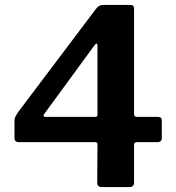

<svg xmlns="http://www.w3.org/2000/svg" viewBox="-20 -762 715 782"><path d="M386 -739C381.3 -737 376.3 -732.7 371 -726L61 -315C53 -304.3 47.3 -295.8 44 -289.5C40.7 -283.2 39 -277.3 39 -272V-200C39 -188.7 45 -183 57 -183H366C373.3 -183 377 -180.3 377 -175L376 -18C376 -6 382.3 0 395 0H504C512 0 517.7 -1.5 521 -4.5C524.3 -7.5 526 -12.7 526 -20V-172C526 -179.3 529.7 -183 537 -183H621C633 -183 639 -188.7 639 -200V-273C639 -281.7 633.3 -286 622 -286H536C533.3 -286 531 -287 529 -289C527 -291 526 -293.7 526 -297V-726C526 -736.7 521.3 -742 512 -742H406C397.3 -742 390.7 -741 386 -739ZM368 -286H168C160.7 -286 157 -287.7 157 -291C157 -292.3 158.3 -295 161 -299L363 -575C368.3 -581.7 371.7 -585 373 -585C375.7 -585 377 -580.3 377 -571V-293C377 -291 376.2 -289.3 374.5 -288C372.8 -286.7 370.7 -286 368 -286Z"/></svg>

Font: Libre Franklin SemiBold
Style: Regular
Weight: 600
Designer: Pablo Impallari, Rodrigo Fuenzalida
Foundry: Impallari Type
Version: Version 1.002; ttfautohint (v1.5)